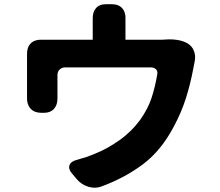

<svg xmlns="http://www.w3.org/2000/svg" viewBox="-20 -841 1040 909"><path d="M869 -635Q890 -622 898.5 -599Q907 -576 902 -552Q901 -547 899 -536Q897 -525 896 -521Q882 -445 860.5 -377Q839 -309 803 -242Q743 -128 657 -63.5Q571 1 460 42Q430 53 398 43Q366 33 345 9L324 -16Q302 -40 309 -59Q316 -78 347 -85Q362 -90 372 -92.5Q382 -95 394.5 -99.5Q407 -104 429 -113Q487 -136 544.5 -176.5Q602 -217 644 -274Q681 -327 697.5 -377.5Q714 -428 724 -486Q728 -503 719 -512.5Q710 -522 693 -522H289Q273 -522 262.5 -512Q252 -502 252 -485Q252 -460 252 -434Q252 -408 252 -385Q252 -384 252 -380Q252 -376 252 -374Q252 -344 235.5 -325.5Q219 -307 189 -307H175Q143 -307 125 -326.5Q107 -346 108 -378Q108 -382 108 -380Q108 -378 108 -380Q108 -382 108 -396Q108 -408 108 -431Q108 -454 108 -480.5Q108 -507 108 -531Q108 -555 108 -569Q108 -585 108 -582.5Q108 -580 108 -583Q107 -617 125.5 -635.5Q144 -654 177 -653Q182 -653 181.5 -653Q181 -653 185.5 -653Q190 -653 208 -653H419V-724Q419 -729 419 -738Q419 -747 419 -751Q418 -783 434 -802Q450 -821 482 -821H510Q542 -821 559 -801.5Q576 -782 574 -750Q574 -746 574 -746.5Q574 -747 574 -743.5Q574 -740 574 -724V-653H734Q736 -653 747.5 -653Q759 -653 766 -654Q791 -656 819 -652Q847 -648 869 -635Z"/></svg>

Font: Chiron GoRound TC EB
Style: Regular
Weight: 700
Designer: Ryoko NISHIZUKA 西塚涼子 (kana, bopomofo & ideographs); Paul D. Hunt (Latin, Greek & Cyrillic); Sandoll Communications 산돌커뮤니
Foundry: Adobe
Version: Version 1.000;hotconv 1.1.1;makeotfexe 2.6.0